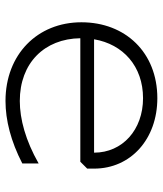

<svg xmlns="http://www.w3.org/2000/svg" viewBox="33 -619 592 698"><g transform="rotate(90 329.0 -270.0)"><path d="M122.8 -316C140.7 -421.5 220.9 -494 337 -494C451.8 -494 535 -419.2 535 -316ZM61 -270C61 -109.9 178.1 6 347 6C416.8 6 493.7 -13.5 574.3 -55.1V-114.5C490.7 -67 413.3 -46 347 -46C209.6 -46 120.8 -135 119 -266H568L593 -291V-316C593 -449.4 485.5 -546 337 -546C171.1 -546 61 -430.1 61 -270Z"/></g></svg>

Font: Resamitz
Style: Regular
Weight: 500
Designer: gluk
Foundry: gluk
Version: Version 0.047